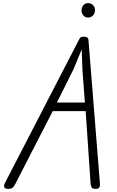

<svg xmlns="http://www.w3.org/2000/svg" viewBox="-20 -1215 754 1235"><path d="M30.5 0Q20.5 0 14 -4Q7.5 -8 6.2 -16.5Q5 -25 11.5 -37.5L481 -946Q490 -963 494.5 -971Q499 -979 519 -979Q535.5 -979 542 -973.2Q548.5 -967.5 549 -958L623 -31.5Q624 -16 618.2 -8Q612.5 0 595 0Q575 0 569.5 -9.5Q564 -19 563 -30L531 -500H319L79.5 -34Q69.5 -14 60.2 -7Q51 0 30.5 0ZM346 -555.5H526L510.5 -761L505.5 -897L453 -770ZM546.5 -1102Q528 -1102 516.2 -1115.5Q504.5 -1129 504.5 -1149Q504.5 -1167 516 -1181Q527.5 -1195 546.5 -1195Q565 -1195 578 -1182.2Q591 -1169.5 591 -1149Q591 -1129.5 578.2 -1115.8Q565.5 -1102 546.5 -1102Z"/></svg>

Font: Edu QLD Hand
Style: Regular
Weight: 400
Designer: Tina and Corey Anderson, Eben Sorkin
Foundry: Sorkin Type Co.
Version: Version 2.000